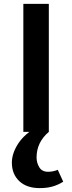

<svg xmlns="http://www.w3.org/2000/svg" viewBox="-20 -678 371 987"><path d="M100 0V-658H231V0ZM184 289Q117 289 79 253Q41 217 41 158Q41 111 73 61Q105 11 175 -29L231 0Q199 27 183.5 60Q168 93 168 131Q168 159 182 182Q196 205 227 205Q240 205 252.5 202.5Q265 200 277 195L305 256Q280 272 251 280.5Q222 289 184 289Z"/></svg>

Font: Ysabeau Office
Style: Bold
Weight: 700
Designer: Christian Thalmann (Catharsis Fonts)
Version: Version 2.001;gftools[0.9.30]; featfreeze: tnum,lnum,ss02